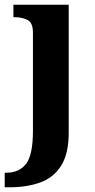

<svg xmlns="http://www.w3.org/2000/svg" viewBox="-40 -556 405 816"><path d="M-20 240V178H-13Q42 178 71 140Q100 102 100 0V-417Q100 -460 76.5 -471.5Q53 -483 21 -483H17V-536H252V8Q252 97 220 148Q188 199 131 219.5Q74 240 0 240Z"/></svg>

Font: Noto Serif Gurmukhi
Style: Bold
Weight: 700
Designer: Vaibhav Singh and the Monotype Design Team
Foundry: Monotype Imaging Inc.
Version: Version 2.004; ttfautohint (v1.8.4.7-5d5b)